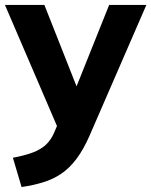

<svg xmlns="http://www.w3.org/2000/svg" viewBox="-30 -527 610 774"><path d="M57 227 22 109Q69 100 101.5 88Q134 76 155 56.5Q176 37 189 6L214 -53L210 5L-10 -507H149L294 -140H263L410 -507H560L331 20Q306 77 277.5 114.5Q249 152 216 174Q183 196 143.5 208Q104 220 57 227Z"/></svg>

Font: Mulish ExtraLight ExtraBold
Style: Regular
Weight: 800
Version: Version 3.603